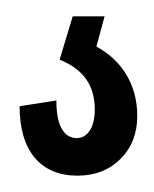

<svg xmlns="http://www.w3.org/2000/svg" viewBox="-20 -20 188 235"><path d="M75 195Q41 195 22.5 173Q4 151 4 110L49 103Q49 126 55.5 137.5Q62 149 74 149Q84 149 90 139.5Q96 130 96 114Q96 92 85.5 77Q75 62 53 53L69 0H108L98 37Q122 50 135 72Q148 94 148 122Q148 154 127.5 174.5Q107 195 75 195Z"/></svg>

Font: Pathway Extreme Condensed
Style: Regular
Weight: 400
Width: 3
Version: Version 1.001;gftools[0.9.26]